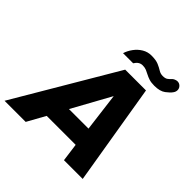

<svg xmlns="http://www.w3.org/2000/svg" viewBox="-281 -1021 1195 1195"><g transform="rotate(45 316.5 -423.5)"><path d="M-65 0 329 -668H512L623 0H458L442 -119H187L121 0ZM255 -247H427L395 -501ZM528 -725Q500 -725 481.5 -731Q463 -737 449 -744.5Q435 -752 421 -758Q407 -764 387 -764Q356 -764 336 -731H247Q256 -760 275.5 -786.5Q295 -813 322.5 -829.5Q350 -846 383 -846Q423 -846 446 -836Q469 -826 485.5 -815.5Q502 -805 522 -805Q544 -805 555 -813Q566 -821 575 -831Q584 -841 599 -845Q602 -846 605 -846.5Q608 -847 611 -847Q627 -847 638.5 -835.5Q650 -824 650 -808Q650 -793 640 -780Q630 -765 603.5 -745Q577 -725 528 -725Z"/></g></svg>

Font: Atkinson Hyperlegible
Style: Bold Italic
Weight: 700
Italic angle: -12°
Designer: Elliott Scott, Megan Eiswerth, Linus Boman, Theodore Petrosky
Foundry: Braille Institute
Version: Version 1.006; ttfautohint (v1.8.3)